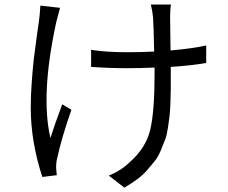

<svg xmlns="http://www.w3.org/2000/svg" viewBox="-20 -781 1017 857"><path d="M743.2 -760.7Q739.3 -740.2 739.3 -704.1Q739.3 -697.3 741.2 -555.7Q839.8 -564.5 900.4 -578.1V-500Q835 -488.3 742.2 -482.4V-449.2Q742.2 -404.3 742.2 -383.3Q742.2 -362.3 740.7 -322.8Q739.3 -283.2 736.8 -263.2Q734.4 -243.2 729.5 -210Q724.6 -176.8 716.8 -157.2Q709 -137.7 697.8 -109.9Q686.5 -82 671.4 -63Q656.2 -43.9 636.7 -21.5Q617.2 1 591.8 19.5Q566.4 38.1 535.2 56.6L465.8 2.9Q520.5 -19.5 559.6 -57.6Q631.8 -121.1 650.9 -203.1Q669.9 -285.2 669.9 -449.2V-479.5Q607.4 -476.6 545.9 -476.6Q470.7 -476.6 386.7 -482.4V-558.6Q454.1 -547.9 544.9 -547.9Q606.4 -547.9 668 -550.8Q666 -665 663.1 -703.1Q660.2 -734.4 653.3 -760.7ZM117.2 -300.8Q117.2 -355.5 122.1 -420.4Q127 -485.4 131.3 -521Q135.7 -556.6 144.5 -621.6Q153.3 -686.5 154.3 -690.4Q157.2 -709 160.2 -755.9L248 -746.1L231.4 -683.6Q160.2 -356.4 205.1 -165Q222.7 -221.7 257.8 -315.4L298.8 -291Q254.9 -166 235.4 -75.2Q230.5 -58.6 230.5 -32.2L233.4 1L168.9 8.8Q117.2 -149.4 117.2 -300.8Z"/></svg>

Font: Min Sans
Style: Regular
Weight: 400
Designer: Jinseong-Kim, NotoSansCJK, Nunito
Foundry: Jinseong-Kim
Version: Version 1.400;Glyphs 3.1.2 (3151)